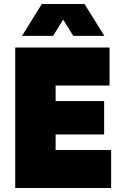

<svg xmlns="http://www.w3.org/2000/svg" viewBox="-20 -946 628 966"><path d="M56.6 -707H531.2V-515.6H259.8V-437.5H503.9V-269.5H259.8V-191.4H539.1V0H56.6ZM190.4 -925.8H405.3L504.9 -765.6H348.6L297.9 -847.2L247.1 -765.6H90.8Z"/></svg>

Font: Wanted Sans ExtraBlack
Style: Regular
Weight: 900
Designer: Original Design by Kil Hyung-jin and Kang Hanbin, Wanted Lab, Inc; Hangeul from Source Han Sans by Jang Soo-young and Ka
Foundry: Wanted Lab, Inc.
Version: Version 1.001